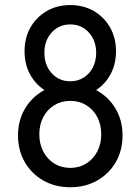

<svg xmlns="http://www.w3.org/2000/svg" viewBox="-20 -748 567 775"><path d="M263.7 7.8Q202.6 7.8 155 -19.3Q107.4 -46.4 80.1 -93.5Q52.7 -140.6 52.7 -201.2Q52.7 -261.2 80.1 -308.1Q107.4 -355 155 -382.1Q202.6 -409.2 263.7 -409.2Q324.7 -409.2 372.3 -382.1Q419.9 -355 447.3 -308.1Q474.6 -261.2 474.6 -201.2Q474.6 -140.6 447.3 -93.5Q419.9 -46.4 372.3 -19.3Q324.7 7.8 263.7 7.8ZM263.7 -70.3Q299.8 -70.3 328.1 -87.9Q356.4 -105.5 372.6 -136.2Q388.7 -167 388.7 -206.1Q388.7 -245.1 372.6 -275.6Q356.4 -306.2 328.1 -323.5Q299.8 -340.8 263.7 -340.8Q227.5 -340.8 199.2 -323.5Q170.9 -306.2 154.8 -275.6Q138.7 -245.1 138.7 -206.1Q138.7 -167 154.8 -136.2Q170.9 -105.5 199.2 -87.9Q227.5 -70.3 263.7 -70.3ZM263.7 -354.5Q210.4 -354.5 168.7 -378.7Q127 -402.8 103 -444.8Q79.1 -486.8 79.1 -541Q79.1 -595.2 103 -637.2Q127 -679.2 168.7 -703.4Q210.4 -727.5 263.7 -727.5Q317.4 -727.5 358.9 -703.4Q400.4 -679.2 424.3 -637.2Q448.2 -595.2 448.2 -541Q448.2 -486.8 424.3 -444.8Q400.4 -402.8 358.9 -378.7Q317.4 -354.5 263.7 -354.5ZM263.7 -419.9Q293.9 -419.9 317.6 -434.8Q341.3 -449.7 354.7 -475.6Q368.2 -501.5 368.2 -534.2Q368.2 -584.5 338.6 -616.9Q309.1 -649.4 263.7 -649.4Q218.3 -649.4 188.7 -616.9Q159.2 -584.5 159.2 -535.2Q159.2 -484.9 188.7 -452.4Q218.3 -419.9 263.7 -419.9Z"/></svg>

Font: Reddit Sans Condensed
Style: Regular
Weight: 400
Designer: Stephen Hutchings
Foundry: Reddit
Version: Version 1.014